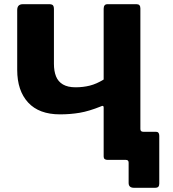

<svg xmlns="http://www.w3.org/2000/svg" viewBox="-20 -762 826 915"><path d="M619 133Q593 133 593 110V13Q593 0 580 0H518L649 -147Q649 -134 663 -134H723Q739 -134 739 -115V113Q739 123 734.5 128Q730 133 718 133ZM493 0Q474 0 474 -16V-250Q474 -262 461 -255Q404 -232 359.5 -224.5Q315 -217 266 -217Q166 -217 114 -273.5Q62 -330 62 -429V-714Q62 -742 89 -742H215Q227 -742 232 -737Q237 -732 237 -718V-458Q237 -423 247 -398Q257 -373 280 -359.5Q303 -346 340 -346Q376 -346 408 -354Q440 -362 474 -383V-720Q474 -742 492 -742H631Q649 -742 649 -722V-19Q649 0 633 0Z"/></svg>

Font: Libre Franklin
Style: Bold
Weight: 700
Designer: Pablo Impallari, Rodrigo Fuenzalida, Nhung Nguyen
Foundry: Impallari Type
Version: Version 3.000